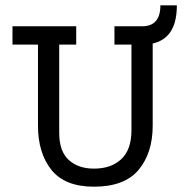

<svg xmlns="http://www.w3.org/2000/svg" viewBox="-20 -688 726 723"><path d="M555 -215Q555 -112 502 -48.5Q449 15 334 15Q224 15 173.5 -48.5Q123 -112 123 -215V-520H27V-589H267V-520H203V-188Q203 -118 239 -85.5Q275 -53 334 -53Q398 -53 436.5 -88.5Q475 -124 475 -198V-520H411V-589H555ZM515 -520V-589Q584 -589 584 -668H646Q646 -593 613 -556.5Q580 -520 515 -520Z"/></svg>

Font: Podkova
Style: Regular
Weight: 400
Designer: Ilya Yudin
Foundry: Cyreal (www.cyreal.org)
Version: Version 2.103